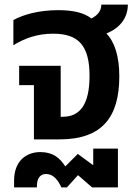

<svg xmlns="http://www.w3.org/2000/svg" viewBox="-20 -604 603 832"><path d="M497 -273C497 -360 477 -422 441 -459C502 -483 534 -529 534 -584H419C419 -556 402 -537 376 -524C343 -550 293 -560 233 -560C149 -560 81 -541 38 -517V-408C86 -438 142 -458 210 -458C319 -458 368 -408 368 -275C368 -152 327 -98 252 -98H243V-319H63V-235H127V0H238C425 0 497 -99 497 -273ZM140 201C140 178 148 150 180 150C211 150 232 177 246 208H270L318 155L379 208H491V40H384V112L317 63L263 117C239 80 209 55 155 55C92 55 41 95 41 179V208H140Z"/></svg>

Font: Noto Sans Thai Semi
Style: Regular
Weight: 600
Designer: Monotype Design Team
Foundry: Monotype Imaging Inc.
Version: Version 1.901